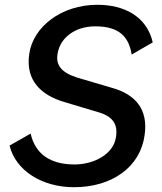

<svg xmlns="http://www.w3.org/2000/svg" viewBox="-20 -771 677 802"><path d="M289 11C449 11 566 -74 584 -206C600 -315 545 -377 448 -404L302 -447C236 -468 211 -500 221 -549C232 -613 293 -661 378 -661C475 -661 518 -620 530 -543L618 -594C593 -703 498 -751 387 -751C236 -751 118 -659 102 -545C86 -433 154 -373 248 -345L395 -301C451 -284 474 -251 464 -196C453 -127 373 -84 291 -84C190 -84 127 -128 108 -213L20 -163C45 -59 155 11 289 11Z"/></svg>

Font: Cheyenne Sans Medium
Style: Italic
Weight: 500
Italic angle: -8.13011°
Designer: The Public Sans project authors (U.S. Web Design System), Libre Franklin designed by Pablo Impallari and Rodrigo Fuenzal
Foundry: The Cheyenne Sans Project Authors
Version: Version 2.007